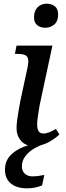

<svg xmlns="http://www.w3.org/2000/svg" viewBox="-20 -784 358 1044"><path d="M227 -633Q200 -633 182.5 -647Q165 -661 165 -690Q165 -725 184.5 -744.5Q204 -764 234 -764Q260 -764 278 -750Q296 -736 296 -706Q296 -667 274 -650Q252 -633 227 -633ZM163 10Q119 10 94.5 -18Q70 -46 70 -87Q70 -106 73.5 -133Q77 -160 82 -187.5Q87 -215 91 -237L130 -418Q134 -438 134 -450Q134 -476 118.5 -483.5Q103 -491 75 -491H61L70 -536H265L196 -214Q194 -201 190.5 -181Q187 -161 184.5 -140.5Q182 -120 182 -107Q182 -58 215 -58Q231 -58 248.5 -65Q266 -72 284 -83L303 -53Q281 -31 243.5 -10.5Q206 10 163 10ZM127 240Q71 240 39 213.5Q7 187 7 138Q7 84 48.5 49.5Q90 15 156 0H218Q195 7 167.5 22.5Q140 38 119.5 63Q99 88 99 122Q99 146 115 160.5Q131 175 156 175Q170 175 186.5 173Q203 171 221 167L209 224Q171 240 127 240Z"/></svg>

Font: Noto Serif Medium
Style: Italic
Weight: 500
Italic angle: -12°
Designer: Monotype Design Team
Foundry: Monotype Imaging Inc.
Version: Version 2.014; ttfautohint (v1.8.4.7-5d5b)